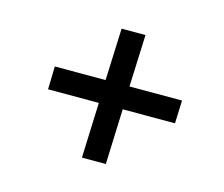

<svg xmlns="http://www.w3.org/2000/svg" viewBox="-71 -612 724 621"><g transform="rotate(15 291.0 -302.0)"><path d="M249 -84 256 -269H86L88 -346H258L265 -520H345L338 -346H514L511 -269H336L329 -84Z"/></g></svg>

Font: Literata Medium
Style: Italic
Weight: 500
Italic angle: -2°
Designer: Latin by Veronika Burian and Jose Scaglione. Greek by Irene Vlachou. Cyrillic by Vera Evstafieva
Foundry: TypeTogether
Version: Version 3.103;gftools[0.9.29]